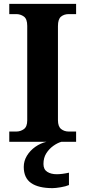

<svg xmlns="http://www.w3.org/2000/svg" viewBox="-20 -734 441 994"><path d="M28 0V-53H64Q86 -53 103.5 -65.5Q121 -78 121 -111V-600Q121 -636 103.5 -648.5Q86 -661 64 -661H28V-714H374V-661H336Q312 -661 296 -648Q280 -635 280 -599V-112Q280 -79 296.5 -66Q313 -53 336 -53H374V0ZM252 240Q179 240 141 213.5Q103 187 103 130Q103 99 119.5 72Q136 45 163 26Q190 7 221 0H298Q277 6 255.5 21.5Q234 37 219.5 60Q205 83 205 115Q205 143 224.5 155.5Q244 168 274 168Q287 168 303 166Q319 164 337 160V224Q321 231 294 235.5Q267 240 252 240Z"/></svg>

Font: Noto Serif
Style: Bold
Weight: 700
Designer: Monotype Design Team
Foundry: Monotype Imaging Inc.
Version: Version 2.014